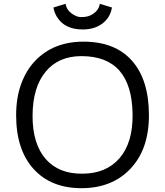

<svg xmlns="http://www.w3.org/2000/svg" viewBox="-20 -986 874 1016"><path d="M65.4 -376Q65.4 -468.3 91.6 -540.5Q117.7 -612.8 165 -663.1Q262.2 -765.6 421.9 -765.6Q590.3 -765.6 679.7 -663.1Q768.1 -562 768.1 -376Q768.1 -194.8 668.5 -91.3Q571.3 9.8 411.1 9.8Q250.5 9.8 158.2 -91.3Q65.4 -193.4 65.4 -376ZM152.3 -375Q151.9 -299.3 169.9 -241Q188 -182.6 222.7 -143.6Q292.5 -64.9 418 -66.9Q541.5 -67.9 611.3 -147.5Q683.6 -230 681.6 -381.3Q677.7 -689 411.1 -689Q289.6 -689 221.7 -606.9Q153.3 -524.4 152.3 -375ZM417.5 -830.1Q321.3 -830.1 280.8 -897.5Q267.6 -918.9 262.7 -946.3L327.1 -965.8Q332.5 -933.1 361.3 -913.1Q386.7 -895.5 408.9 -895.5Q431.2 -895.5 446 -899.9Q460.9 -904.3 473.6 -913.1Q502.9 -933.1 508.3 -965.8L572.3 -946.3Q563.5 -892.1 520.5 -860.4Q479 -830.1 417.5 -830.1Z"/></svg>

Font: Duru Sans
Style: Regular
Weight: 400
Designer: Onur Yazõcõgil
Foundry: Onur Yazõcõgil
Version: Version 1.001